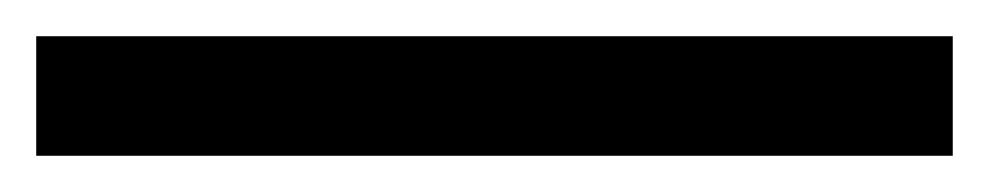

<svg xmlns="http://www.w3.org/2000/svg" viewBox="-23 -846 546 106"><path d="M503 -760H-3V-826H503Z"/></svg>

Font: Noto Sans Osmanya
Style: Regular
Weight: 400
Designer: Monotype Design Team
Foundry: Monotype Imaging Inc.
Version: Version 2.001; ttfautohint (v1.8.4.7-5d5b)